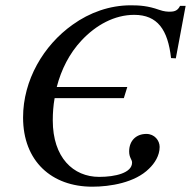

<svg xmlns="http://www.w3.org/2000/svg" viewBox="-20 -686 720 724"><path d="M680 -664H659C651 -648 641 -642 621 -642C612 -642 600 -642 580 -649C538 -664 506 -666 473 -666C394 -666 318 -639 254 -593C144 -515 67 -384 67 -243C67 -78 175 18 328 18C395 18 489 3 542 -50C563 -70 582 -99 582 -132C582 -156 563 -181 532 -181C493 -181 467 -155 467 -115C467 -91 478 -85 478 -73C478 -34 415 -19 354 -19C256 -19 179 -92 179 -232C179 -260 181 -288 186 -316H447L460 -358H194C211 -424 242 -485 287 -533C342 -592 412 -630 486 -630C574 -630 613 -574 625 -467L643 -466Z"/></svg>

Font: STIXGeneral
Style: Italic
Weight: 400
Italic angle: -16.33°
Designer: MicroPress Inc., with final additions and corrections provided by Coen Hoffman, Elsevier (retired)
Version: Version 1.1.0